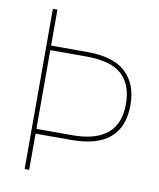

<svg xmlns="http://www.w3.org/2000/svg" viewBox="-80 -768 689 831"><g transform="rotate(10 264.0 -352.0)"><path d="M105 -180H263Q468 -180 468 -352Q468 -438 420 -482Q372 -526 263 -526H105ZM488 -352Q488 -159 263 -159H105V0H85V-704H105V-546H263Q379 -546 433.5 -495Q488 -444 488 -352Z"/></g></svg>

Font: SVN-Poppins Thin
Style: Regular
Weight: 100
Designer: Ninad Kale (Devanagari), Jonny Pinhorn (Latin)
Foundry: Indian Type Foundry
Version: Version 3.002 2017